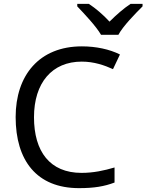

<svg xmlns="http://www.w3.org/2000/svg" viewBox="-20 -964 758 994"><path d="M503 -784H593C617 -829 680 -893 718 -931V-944H656C621 -921 583 -888 547 -852C514 -888 475 -921 440 -944H380V-931C416 -893 477 -829 503 -784ZM389 10C468 10 520 1 573 -19V-97C519 -81 464 -69 402 -69C238 -69 156 -180 156 -357C156 -536 250 -645 403 -645C467 -645 521 -626 565 -606L601 -682C547 -709 477 -724 404 -724C183 -724 61 -574 61 -358C61 -133 170 10 389 10Z"/></svg>

Font: Noto Sans Math
Style: Regular
Weight: 400
Designer: Monotype Design Team, Delve Withrington, Jeff Kellem
Foundry: Monotype Imaging Inc., Delve Fonts LLC
Version: Version 3.000